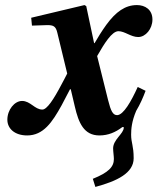

<svg xmlns="http://www.w3.org/2000/svg" viewBox="-20 -522 621 757"><path d="M9 -50C9 -15 38 12 87 12C151 12 186 -40 223 -107C230 -121 248 -154 256 -170H259L275 -102C290 -37 311 12 372 12C407 12 436 -1 461 -20C464 -22 468 -22 468 -19C468 5 426 28 426 63C426 75 429 94 429 105C429 136 408 158 346 183L356 215C442 192 507 160 507 102C507 52 497 42 497 9C497 -12 499 -43 517 -85C532 -110 544 -137 554 -164L523 -179C497 -122 467 -69 442 -68C425 -68 417 -84 406 -128L363 -301C391 -350 421 -399 447 -399C472 -399 496 -376 525 -376C554 -376 581 -408 581 -445C581 -484 552 -502 520 -502C474 -502 437 -476 399 -424C383 -402 363 -370 353 -352H351L320 -498L313 -502L103 -452L106 -421L166 -423C190 -423 200 -419 206 -393L245 -232C240 -221 228 -200 223 -190C191 -129 165 -90 147 -90C117 -90 100 -124 67 -124C37 -124 9 -89 9 -50Z"/></svg>

Font: Heuristica
Style: Bold Italic
Weight: 700
Italic angle: -13°
Version: Version 1.0.1